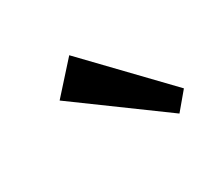

<svg xmlns="http://www.w3.org/2000/svg" viewBox="-60 -878 407 377"><g transform="rotate(-30 143.5 -689.5)"><path d="M287.5 -623.7 255.2 -585.2 64.2 -725 125 -792.6Z"/></g></svg>

Font: Pathway Extreme 8pt Thin 12pt
Style: Italic
Weight: 100
Italic angle: -8°
Version: Version 1.001;gftools[0.9.26]